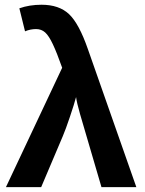

<svg xmlns="http://www.w3.org/2000/svg" viewBox="-20 -770 596 790"><path d="M541 0H397.5Q322.3 -255.4 309.1 -301.5Q295.9 -347.7 293 -370.6Q285.6 -342.3 267.8 -289.6Q250 -236.8 238.3 -209.5L149.4 0H4.4L235.8 -491.2Q213.9 -553.2 197.5 -587.9Q181.2 -622.6 165.8 -636.5Q150.4 -650.4 128.4 -650.4Q105 -650.4 83 -641.1L59.6 -735.8Q101.1 -750.5 150.9 -750.5Q223.1 -750.5 264.2 -711.7Q305.2 -672.9 341.8 -567.4Z"/></svg>

Font: Arial
Style: Bold
Weight: 700
Designer: Steve Matteson
Foundry: Ascender Corporation
Version: Version 2.00.3